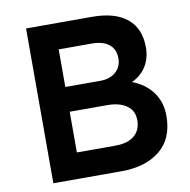

<svg xmlns="http://www.w3.org/2000/svg" viewBox="-79 -778 845 855"><g transform="rotate(-10 344.0 -350.0)"><path d="M94 0V-700H392Q496 -700 550.5 -655Q605 -610 605 -525Q605 -476 582 -439Q559 -402 517 -383Q574 -362 608 -317Q642 -272 642 -208Q642 -106 577 -53Q512 0 402 0ZM221 -413H380Q423 -413 449.5 -436.5Q476 -460 476 -498Q476 -538 449 -560.5Q422 -583 370 -583H221ZM221 -117H396Q451 -117 481 -142Q511 -167 511 -212Q511 -255 478.5 -278Q446 -301 391 -301H221Z"/></g></svg>

Font: Lexend Deca Medium
Style: Regular
Weight: 500
Designer: Bonnie Shaver-Troup, Thomas Jockin
Foundry: Lexend
Version: Version 1.008; ttfautohint (v1.8.4.7-5d5b)